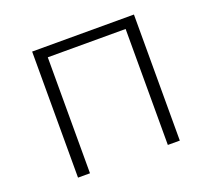

<svg xmlns="http://www.w3.org/2000/svg" viewBox="-132 -943 1265 1145"><g transform="rotate(-20 500.0 -370.0)"><path d="M823 30V-770H177V30H253V-706H747V30Z"/></g></svg>

Font: LINE Seed JP_OTF Regular
Style: Regular
Weight: 400
Designer: LY Corporation & Fontrix & Fontworks
Version: Version 1.002